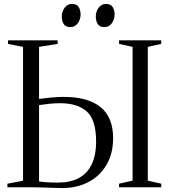

<svg xmlns="http://www.w3.org/2000/svg" viewBox="-20 -947 854 971"><path d="M295 4Q279.5 4 250.8 3Q222 2 191.8 1Q161.5 0 141 0H17.5V-18L96.5 -33V-710L20.5 -725V-743H271.5V-725L177.5 -710V-447Q211 -451 241.5 -454Q272 -457 303.5 -457Q424 -457 488 -405.8Q552 -354.5 552 -248.5Q552 -169.5 518.5 -113Q485 -56.5 427 -26.2Q369 4 295 4ZM272.5 -23.5Q334.5 -23.5 377.5 -46Q420.5 -68.5 443.2 -114.8Q466 -161 466 -232Q466 -341 419 -383Q372 -425 285 -425Q254.5 -425 229.2 -422.2Q204 -419.5 177.5 -415.5V-29.5Q190 -27 215.8 -25.2Q241.5 -23.5 272.5 -23.5ZM650.5 -33.5V-710L582 -725V-743H795.5V-725L727.5 -710V-33.5L795.5 -18V0H582V-18ZM335.5 -810Q311.5 -810 302 -825.8Q292.5 -841.5 292.5 -863.5Q292.5 -888.5 306.8 -907.8Q321 -927 343.5 -927H344.5Q369 -927 378.2 -911.2Q387.5 -895.5 387.5 -873.5Q387.5 -848.5 373.2 -829.2Q359 -810 336.5 -810ZM507.5 -810Q483.5 -810 474 -825.8Q464.5 -841.5 464.5 -863.5Q464.5 -888.5 478.8 -907.8Q493 -927 515.5 -927H516.5Q540.5 -927 550 -911.2Q559.5 -895.5 559.5 -873.5Q559.5 -848.5 545.2 -829.2Q531 -810 508.5 -810Z"/></svg>

Font: Merriweather 144pt Light
Style: Regular
Weight: 300
Version: Version 2.100